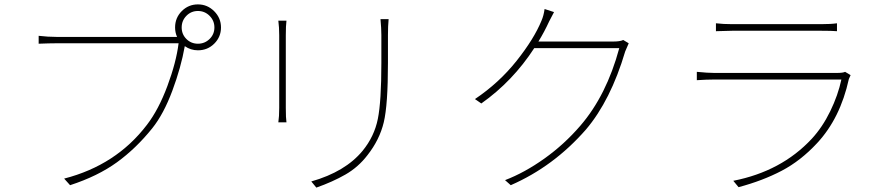

<svg xmlns="http://www.w3.org/2000/svg" viewBox="-20 -828 4040 874"><path d="M828.5 -650.5Q850 -629 881 -629Q912 -629 934 -650.5Q956 -672 956 -703Q956 -734 934 -756Q912 -778 881 -778Q850 -778 828.5 -756Q807 -734 807 -703Q807 -672 828.5 -650.5ZM777 -660H786Q777 -680 777 -703Q777 -747 807.5 -777.5Q838 -808 881 -808Q924 -808 955 -777Q986 -746 986 -703Q986 -660 955.5 -629.5Q925 -599 881 -599Q848 -599 821 -618V-617Q804 -521 764.5 -415Q725 -309 673 -244Q599 -152 512 -89Q425 -26 299 15L272 -15Q509 -76 649 -260Q702 -329 742 -436.5Q782 -544 793 -631H236Q206 -631 156 -629V-665Q198 -660 237 -660Z M1247 -734H1284Q1281 -712 1281 -667V-337Q1281 -290 1284 -271H1247Q1251 -297 1251 -337V-667Q1251 -704 1247 -734ZM1712 -741H1749Q1746 -710 1746 -668V-542Q1746 -351 1727 -271.5Q1708 -192 1653 -122Q1611 -67 1552.5 -33.5Q1494 0 1420 26L1397 -2Q1552 -46 1631 -142Q1684 -207 1700 -287Q1716 -367 1716 -541V-668Q1716 -699 1712 -741Z M2817 -646 2842 -631Q2827 -597 2826 -594Q2760 -371 2647 -238Q2500 -70 2305 15L2279 -8Q2368 -42 2458.5 -106.5Q2549 -171 2622 -256Q2741 -394 2799 -609H2412Q2314 -458 2171 -357L2142 -377Q2252 -451 2331.5 -551Q2411 -651 2445 -734Q2455 -757 2459 -787L2502 -773Q2493 -757 2480 -731Q2458 -683 2431 -639H2773Q2803 -639 2817 -646Z M3827 -501 3852 -486Q3845 -471 3844 -468Q3805 -290 3700 -177Q3625 -96 3538 -50.5Q3451 -5 3342 24L3318 -5Q3537 -48 3675 -196Q3724 -249 3759.5 -322Q3795 -395 3810 -466H3231Q3197 -466 3152 -463V-501Q3202 -496 3231 -496H3790Q3817 -496 3827 -501ZM3239 -686V-722Q3272 -718 3314 -718H3717Q3762 -718 3790 -722V-686Q3769 -688 3716 -688H3314Q3289 -688 3239 -686Z"/></svg>

Font: Noto Sans Korean Thin
Style: Regular
Weight: 250
Designer: Ryoko NISHIZUKA  (kana & ideographs); Paul D. Hunt (Latin, Greek & Cyrillic); Wenlong ZHANG  (bopomofo); Sandoll Communi
Foundry: Adobe Systems Incorporated
Version: Version 1.0001;PS 1;hotconv 1.0.78;makeotf.lib2.5.61930